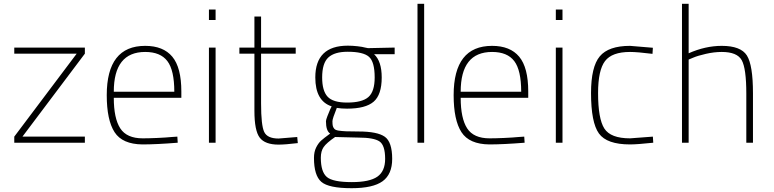

<svg xmlns="http://www.w3.org/2000/svg" viewBox="-20 -750 4070 1009"><path d="M55 -468V-500H426V-468L98 -32H426V0H55V-32L383 -468Z M730 -23Q761 -23 806.5 -25Q852 -27 882 -30L912 -32L914 0Q802 9 729 9Q623 8 582 -55.5Q541 -119 541 -250Q541 -509 743 -509Q838 -509 885.5 -452Q933 -395 933 -269V-236H578Q578 -128 612 -75.5Q646 -23 730 -23ZM578 -268H896Q896 -381 859.5 -429Q823 -477 743 -477Q578 -477 578 -268Z M1078 0V-500H1113V0ZM1078 -645V-700H1113V-645Z M1534 -468H1352V-206Q1352 -91 1368.5 -56.5Q1385 -22 1444 -22L1542 -30L1545 2Q1479 10 1444 10Q1373 10 1345 -26.5Q1317 -63 1317 -168V-468H1238V-500H1317V-663H1352V-500H1534Z M1828 239Q1707 239 1668.5 205.5Q1630 172 1630 80Q1630 48 1641.5 25Q1653 2 1667.5 -11Q1682 -24 1715 -48Q1693 -62 1693 -113Q1693 -120 1700.5 -139.5Q1708 -159 1715 -175L1723 -191Q1637 -219 1637 -343Q1637 -510 1808 -510Q1832 -510 1858.5 -507Q1885 -504 1899 -500L1914 -497L2054 -500V-465H1946Q1986 -428 1986 -343Q1986 -252 1943.5 -215.5Q1901 -179 1804 -179Q1774 -179 1750 -183Q1727 -126 1727 -113Q1727 -96 1729 -88Q1731 -80 1737 -73Q1743 -66 1760 -63.5Q1777 -61 1799 -60Q1821 -59 1864 -59Q1963 -59 2002 -31.5Q2041 -4 2041 85Q2041 166 1990.5 202.5Q1940 239 1828 239ZM1862 -27 1741 -30Q1696 1 1681 22.5Q1666 44 1666 79Q1666 153 1697.5 180Q1729 207 1829 207Q1922 207 1963 178.5Q2004 150 2004 85Q2004 13 1974 -7Q1944 -27 1862 -27ZM1804 -211Q1883 -211 1916 -240Q1949 -269 1949 -343Q1949 -425 1919 -451.5Q1889 -478 1807 -478Q1738 -478 1705.5 -448Q1673 -418 1673 -343Q1673 -273 1701.5 -242Q1730 -211 1804 -211Z M2174 0V-730H2209V0Z M2553 -23Q2584 -23 2629.5 -25Q2675 -27 2705 -30L2735 -32L2737 0Q2625 9 2552 9Q2446 8 2405 -55.5Q2364 -119 2364 -250Q2364 -509 2566 -509Q2661 -509 2708.5 -452Q2756 -395 2756 -269V-236H2401Q2401 -128 2435 -75.5Q2469 -23 2553 -23ZM2401 -268H2719Q2719 -381 2682.5 -429Q2646 -477 2566 -477Q2401 -477 2401 -268Z M2901 0V-500H2936V0ZM2901 -645V-700H2936V-645Z M3291 -509 3411 -499 3409 -467Q3329 -477 3291 -477Q3196 -477 3159.5 -429Q3123 -381 3123 -261Q3123 -126 3156 -74.5Q3189 -23 3291 -23L3411 -32L3413 0Q3329 9 3291 9Q3169 9 3127.5 -48.5Q3086 -106 3086 -261Q3086 -399 3132 -454Q3178 -509 3291 -509Z M3599 0H3564V-730H3599V-470Q3687 -509 3773 -509Q3873 -509 3905 -458.5Q3937 -408 3937 -260V0H3902V-258Q3902 -390 3878 -433.5Q3854 -477 3773 -477Q3733 -477 3689.5 -467Q3646 -457 3623 -447L3599 -437Z"/></svg>

Font: TypoPRO Titillium Text
Style: 1 wt
Weight: 100
Designer: Accademia di Belle Arti di Urbino and others
Foundry: Accademia di Belle Arti di Urbino and others.
Version: Version 25.000